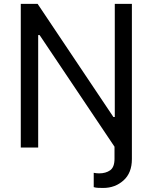

<svg xmlns="http://www.w3.org/2000/svg" viewBox="-20 -747 773 972"><path d="M647.7 -727.3V58.2Q647.7 128.6 605.1 166.5Q562.5 204.5 502.8 204.5Q490.1 204.5 477.1 204Q464.1 203.5 454.5 200.3V127.8Q459.9 128.9 467 129.8Q474.1 130.7 481.5 130.7Q515.6 130.7 537.6 115.1Q559.7 99.4 559.7 56.8V-4.3L180.4 -569.6H173.3V0H85.2V-727.3H170.5L554 -154.8H561.1V-727.3Z"/></svg>

Font: Inter UI
Style: Regular
Weight: 400
Designer: Rasmus Andersson
Foundry: rsms
Version: Version 2.2